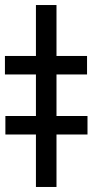

<svg xmlns="http://www.w3.org/2000/svg" viewBox="-21 -743 368 763"><path d="M203.5 0H121.8V-723H203.5ZM324.9 -447.1H-1.4V-520.6H324.9ZM326.7 -208.5H0.4V-282H326.7Z"/></svg>

Font: Linik Sans Medium
Style: Regular
Weight: 500
Designer: Rasmus Andersson (font), Cristiano Sobral (main changes)
Foundry: rsms
Version: Version 3.018;June 1, 2022;FontCreator 14.0.0.2814 64-bit; t